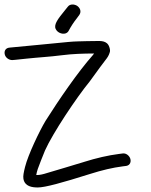

<svg xmlns="http://www.w3.org/2000/svg" viewBox="-61 -835 667 847"><path d="M278.1 -754.5 289.1 -769.5C299.4 -784.8 291.5 -800.9 279.2 -809.3C267.2 -816.8 248 -818.6 238.3 -805.6L225.5 -789.7C195.9 -753 175.4 -727.9 184.5 -707.5C191.4 -691.9 211.2 -683.3 226.7 -687.2C233.2 -688.9 238.9 -693.1 241.8 -699C252.4 -719 264.2 -737 278.1 -754.5ZM-6.9 -570 5.4 -571C14.2 -571.7 31 -573.5 55.9 -576.3C109.1 -582 156.8 -584.2 211.6 -591.3C259.5 -597.5 307.1 -598.8 354.1 -599C353.1 -597.6 350.8 -594.6 349 -592.3C281.1 -515.5 198.2 -394.1 140 -302C112.8 -256.7 63 -152.5 49.6 -98.9C43.4 -74.3 40.3 -58.2 42.3 -46.3C48 -12 81.4 -8 105.7 -8C137.5 -8 210.9 -28.1 336.2 -67.6C389.2 -84.4 436.2 -95.5 480.2 -101.1L496.1 -103.1C514.2 -106.2 518 -123 513.5 -135.8C509.3 -147.9 495.5 -160.6 479.4 -157.9L464 -155.9C416.1 -149.8 364.3 -137.9 308.6 -120.4C265.7 -106.8 191.4 -85.3 148.7 -72.4C129 -66 114.1 -63 105.5 -63C103.1 -63 101 -63 98.9 -63C100.4 -71.2 102.3 -80 105.7 -89.7C117.9 -123.8 120.8 -128.5 137.5 -171.1C171.6 -247.4 275.5 -403.3 334.9 -475.9C372.7 -528.2 396.1 -560 404.6 -570.5C413 -580.8 418.9 -590.6 422.2 -601.1C425.9 -609.7 424.5 -617.3 421.5 -626.8C411.6 -658.1 380.4 -654 360.6 -654C347.1 -654 334.4 -653.8 322.3 -653.5L284.1 -652.5C270.4 -652.2 256 -651.3 240.7 -649.9C164 -643.1 63.5 -632 -7.8 -626L-17.5 -625.1C-35.7 -623.9 -42.8 -611.5 -40.4 -597C-37.6 -580.2 -21.1 -570 -7.4 -570Z"/></svg>

Font: MewTooHand
Style: BdLta
Weight: 400
Designer: Mew Too, Robert Jablonski
Version: Version 0.77